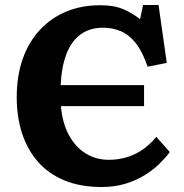

<svg xmlns="http://www.w3.org/2000/svg" viewBox="-20 -736 737 769"><path d="M386 13Q302 13 238 -13.5Q174 -40 132 -88Q90 -136 68.5 -201.5Q47 -267 47 -346Q47 -432 71 -500Q95 -568 139.5 -616Q184 -664 245 -689.5Q306 -715 381 -715Q439 -715 476.5 -698Q514 -681 541 -659L553 -716H615L648 -484L571 -469Q551 -529 524 -563Q497 -597 464 -611Q431 -625 393 -625Q339 -625 302 -597.5Q265 -570 245.5 -518Q226 -466 223 -395H557V-311H224Q230 -242 256.5 -194Q283 -146 324 -121Q365 -96 415 -96Q459 -96 495 -108.5Q531 -121 558.5 -142Q586 -163 606 -188L660 -127Q644 -105 619 -80.5Q594 -56 560.5 -35Q527 -14 483.5 -0.5Q440 13 386 13Z"/></svg>

Font: Literata 18pt
Style: Bold
Weight: 700
Designer: Latin by Veronika Burian and Jose Scaglione. Greek by Irene Vlachou. Cyrillic by Vera Evstafieva.
Foundry: TypeTogether
Version: Version 3.103;gftools[0.9.29]